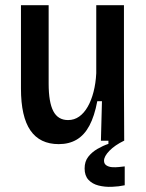

<svg xmlns="http://www.w3.org/2000/svg" viewBox="-20 -544 566 742"><path d="M207 13Q134 13 97.5 -40Q61 -93 61 -202V-524H168V-221Q168 -149 186 -114.5Q204 -80 243 -80Q267 -80 286 -93.5Q305 -107 319 -131.5Q333 -156 341.5 -189Q350 -222 352 -261V-524H459V-210L460 0H370L374 -153H356Q345 -95 325.5 -58.5Q306 -22 276.5 -4.5Q247 13 207 13ZM462 172Q439 177 412 178Q385 179 361 173Q337 167 322 151Q307 135 307 107Q307 80 321 62Q335 44 356.5 31.5Q378 19 399 12V-6H459V0Q424 17 403 38.5Q382 60 382 77Q382 89 391 95Q400 101 413 102Q426 103 439.5 101.5Q453 100 462 99Z"/></svg>

Font: Bricolage Grotesque SemiCondensed Medium
Style: Regular
Weight: 500
Width: 4
Designer: Mathieu Triay
Foundry: Atelier Triay
Version: Version 1.001;gftools[0.9.33.dev8+g029e19f]